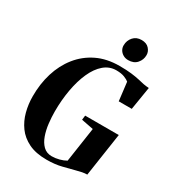

<svg xmlns="http://www.w3.org/2000/svg" viewBox="-227 -1102 1134 1244"><g transform="rotate(30 340.5 -480.0)"><path d="M315.5 10.5Q235.5 10.5 181.2 -16Q127 -42.5 94.8 -87Q62.5 -131.5 48 -187Q33.5 -242.5 33.5 -300.5Q33 -393 58 -474.8Q83 -556.5 132.8 -619Q182.5 -681.5 255.2 -717Q328 -752.5 423.5 -752.5Q476 -752.5 511.8 -748.2Q547.5 -744 572.2 -738.2Q597 -732.5 617.5 -728Q627.5 -726.5 637.2 -725Q647 -723.5 658 -723L630 -551H532.5L516 -688.5Q505.5 -698 481.2 -707.8Q457 -717.5 419.5 -717.5Q368 -717.5 328.2 -683.2Q288.5 -649 261.5 -589Q234.5 -529 220.5 -451.2Q206.5 -373.5 206.5 -287Q206.5 -245 211.8 -199.2Q217 -153.5 231 -114Q245 -74.5 270 -50Q295 -25.5 334 -25.5Q361 -25.5 389.2 -33Q417.5 -40.5 438 -52.5L476.5 -311.5L386.5 -329L390.5 -362H642L593.5 -38Q576 -38 556.5 -34.2Q537 -30.5 516 -24.5Q476.5 -14.5 427.5 -2Q378.5 10.5 315.5 10.5ZM451.5 -812.5Q429.5 -812.5 412.8 -822.5Q396 -832.5 387 -848.2Q378 -864 378.5 -882.5Q379 -918 401.8 -943.8Q424.5 -969.5 463 -969.5Q500.5 -969.5 520 -947.5Q539.5 -925.5 539 -899.5Q539 -865.5 516.2 -839Q493.5 -812.5 451.5 -812.5Z"/></g></svg>

Font: Merriweather 120pt ExtraBold
Style: Italic
Weight: 800
Italic angle: -7.8°
Version: Version 2.101